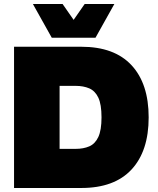

<svg xmlns="http://www.w3.org/2000/svg" viewBox="-20 -937 790 957"><path d="M550 -917 456 -749H238L144 -917H292L347 -838L402 -917ZM385 -704Q550 -704 635.5 -612Q721 -520 721 -352Q721 -184 635.5 -92Q550 0 385 0H50V-704ZM357 -195Q396 -195 425 -207.5Q454 -220 470 -254Q486 -288 486 -352Q486 -417 470 -450.5Q454 -484 425 -496.5Q396 -509 357 -509H277V-195Z"/></svg>

Font: Prodigy Sans Black
Style: Regular
Weight: 900
Designer: Wei Huang
Foundry: Wei Huang
Version: Version 1.003; ttfautohint (v1.8.3)